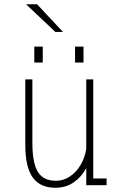

<svg xmlns="http://www.w3.org/2000/svg" viewBox="-20 -875 590 907"><path d="M241 12Q170 12 134.8 -36.5Q99.5 -85 99.5 -190.5V-500H133V-198Q133 -106.5 158.5 -63.8Q184 -21 244.5 -21Q279 -21 309.2 -40.8Q339.5 -60.5 360 -94.5Q380.5 -128.5 387.5 -171.5V-500H420.5V-32H483.5V0H387.5V-81Q366 -40.5 329 -14.2Q292 12 241 12ZM142 -655H182V-579.5H142ZM334.5 -655H374.5V-579.5H334.5ZM241.5 -724 103 -855H155L277.5 -724Z"/></svg>

Font: Trispace SemiCondensed Thin
Style: Regular
Weight: 100
Width: 4
Designer: Tyler Finck
Foundry: Etcetera Type Company
Version: Version 1.210; ttfautohint (v1.8.3)